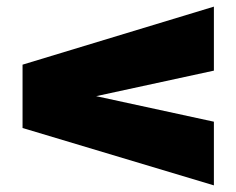

<svg xmlns="http://www.w3.org/2000/svg" viewBox="-20 -606 713 579"><path d="M625 -47 48 -220V-411L625 -586V-393L270 -316L625 -239Z"/></svg>

Font: Georama Extended Black
Style: Regular
Weight: 900
Width: 7
Designer: Jean-Baptiste Levee
Foundry: Production Type
Version: Version 1.000